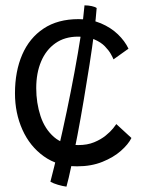

<svg xmlns="http://www.w3.org/2000/svg" viewBox="-20 -690 553 718"><path d="M296 -670Q310 -670 322.8 -667.2Q335.5 -664.5 341.5 -660Q339 -624.5 332 -569.2Q325 -514 314.8 -448.5Q304.5 -383 293 -314.8Q281.5 -246.5 269.5 -183.5Q257.5 -120.5 247 -70.5Q236.5 -20.5 228.5 8Q214 6 196.8 1Q179.5 -4 168.5 -10.5Q182.5 -64 198.2 -131.8Q214 -199.5 229.5 -273.2Q245 -347 258.5 -419.8Q272 -492.5 282 -557Q292 -621.5 296 -670ZM471.5 -174Q460 -150.5 432.2 -126Q404.5 -101.5 363 -84.8Q321.5 -68 268.5 -68Q196 -68 143.8 -105.5Q91.5 -143 63.8 -205Q36 -267 36 -341Q36 -423 63 -485.5Q90 -548 143 -583.2Q196 -618.5 274 -618.5Q320 -618.5 357.2 -602.8Q394.5 -587 420.8 -561.8Q447 -536.5 460.5 -508L404.5 -468Q402 -474.5 394.5 -488Q387 -501.5 372.2 -516.8Q357.5 -532 333 -542.5Q308.5 -553 272 -553Q222 -553 187 -528.2Q152 -503.5 133.8 -460.2Q115.5 -417 115.5 -360.5Q115.5 -305 131.5 -256.2Q147.5 -207.5 182 -177.5Q216.5 -147.5 273 -147.5Q306.5 -147.5 332 -158Q357.5 -168.5 375.2 -183Q393 -197.5 403 -210Q413 -222.5 415 -226Z"/></svg>

Font: Grandstander Thin Light
Style: Regular
Weight: 300
Version: Version 1.200